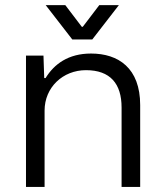

<svg xmlns="http://www.w3.org/2000/svg" viewBox="-20 -741 639 761"><path d="M152.3 -520.5H83V0H156.7V-302.7C156.7 -394.5 229 -462.9 320.8 -462.9C417 -462.9 461.9 -409.2 461.9 -314.9V0H535.6V-324.7C535.6 -471.2 449.2 -528.8 340.8 -528.8C251 -528.8 194.8 -487.3 160.6 -431.6H155.3ZM161.1 -720.7 266.6 -584.5H345.7L451.2 -720.7H373.5L308.1 -634.8H304.2L238.8 -720.7Z"/></svg>

Font: Faust Sans
Style: Regular
Weight: 400
Designer: Andreas Faust
Version: Version 1.003;Glyphs 3.1.2 (3151)